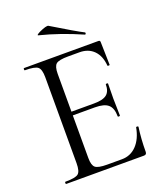

<svg xmlns="http://www.w3.org/2000/svg" viewBox="-144 -879 824 973"><g transform="rotate(-20 268.5 -392.5)"><path d="M169 -756Q159 -758 182 -770Q223 -789 233 -784Q358 -708 396 -689Q399 -687 397 -682Q395 -677 391 -679Q277 -729 169 -756ZM475 -149Q476 -151 481.5 -150.5Q487 -150 487 -147Q478 -84 478 -15Q478 0 463 0H44Q41 0 41 -6Q41 -12 44 -12Q98 -12 113.5 -24.5Q129 -37 129 -81V-544Q129 -587 113.5 -600Q98 -613 44 -613Q41 -613 41 -619Q41 -625 44 -625H445Q454 -625 454 -616L457 -492Q457 -490 451 -490Q445 -490 445 -492Q441 -545 412 -574.5Q383 -604 335 -604H274Q224 -604 209 -591.5Q194 -579 194 -539V-335H316Q364 -335 384.5 -351.5Q405 -368 405 -406Q405 -408 411 -408Q417 -408 417 -406Q417 -384 416.5 -359.5Q416 -335 416 -325Q416 -310 417 -280Q418 -250 418 -233Q418 -230 412 -230Q406 -230 406 -233Q406 -277 384.5 -296Q363 -315 313 -315H194V-85Q194 -46 209 -33.5Q224 -21 272 -21H352Q399 -21 431.5 -55Q464 -89 475 -149Z"/></g></svg>

Font: Cormorant
Style: Regular
Weight: 400
Designer: Christian Thalmann (Catharsis Fonts)
Version: Version 1.000;PS 001.000;hotconv 1.0.70;makeotf.lib2.5.58329